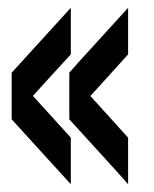

<svg xmlns="http://www.w3.org/2000/svg" viewBox="-20 -559 393 491"><path d="M161.1 -419.9V-539.1C85.9 -456.1 35.2 -401.4 9.8 -373V-253.9C85 -336.9 135.7 -392.6 161.1 -419.9ZM161.1 -87.9V-207C85.9 -290 35.2 -345.7 9.8 -373V-253.9C85 -170.9 135.7 -116.2 161.1 -87.9ZM307.6 -419.9V-539.1C232.4 -456.1 181.6 -401.4 157.2 -373V-253.9C232.4 -336.9 283.2 -392.6 307.6 -419.9ZM307.6 -87.9V-207C232.4 -290 181.6 -345.7 157.2 -373V-253.9C232.4 -170.9 283.2 -116.2 307.6 -87.9Z"/></svg>

Font: Yellow Ladder Regular
Style: Regular
Weight: 400
Designer: Zima Creative
Version: Version 2.002